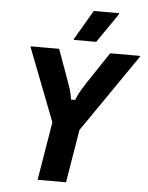

<svg xmlns="http://www.w3.org/2000/svg" viewBox="-58 -897 726 943"><g transform="rotate(5 305.5 -425.0)"><path d="M163.3 0 210.8 -287.5 72.5 -645V-650H212.5L266.7 -500Q275 -478.3 281.7 -457.1Q288.3 -435.8 292.5 -406.7H312.5Q324.2 -435.8 337.1 -457.1Q350 -478.3 364.2 -500L464.2 -650H610.8V-645L346.7 -261.7L303.3 0ZM280.8 -700V-705L365.8 -850H490.8V-845L390.8 -700Z"/></g></svg>

Font: Familjen Grotesk
Style: Bold Italic
Weight: 700
Italic angle: -9.46201°
Designer: Anders Wikstroem, Jonas Baeckman, Matilda Gysing, Kristian Moeller
Foundry: Familjen STHLM AB
Version: Version 2.002; ttfautohint (v1.8.4.7-5d5b)